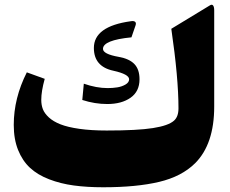

<svg xmlns="http://www.w3.org/2000/svg" viewBox="-20 -791 970 811"><path d="M435.1 -418.9Q455.6 -418.9 474.9 -421.9Q494.1 -424.8 509.8 -433.8Q525.4 -442.9 525.4 -456.1Q525.4 -477.5 459 -492.2Q376.5 -509.8 376.5 -588.4Q376.5 -679.7 531.7 -701.2Q544.4 -703.6 550.3 -699.2Q556.2 -694.8 552.7 -684.1L535.2 -633.3Q415 -621.6 415 -584.5Q415 -562.5 481.4 -550.8Q525.9 -543 547.6 -520.5Q569.3 -498 569.3 -456.1Q569.3 -404.8 531.5 -378.2Q493.7 -351.6 433.1 -351.6Q380.4 -351.6 327.6 -368.7L334 -437.5Q387.2 -418.9 435.1 -418.9ZM884.8 -340.8Q884.8 -182.1 804.2 -101.6Q747.6 -45.4 652.1 -22.7Q556.6 0 416 0Q346.7 0 291.3 -7.6Q235.8 -15.1 187.5 -33.7Q139.2 -52.2 106.9 -82Q74.7 -111.8 56.4 -157.5Q38.1 -203.1 38.1 -263.2Q38.1 -376.5 93.3 -485.4L168.9 -458Q154.3 -405.3 154.3 -369.1Q154.3 -347.7 161.1 -329.8Q168 -312 186.5 -294.9Q205.1 -277.8 235.4 -265.9Q265.6 -253.9 315.2 -246.8Q364.7 -239.7 430.7 -239.7Q560.5 -239.7 626 -250Q691.4 -260.3 714.8 -281.2Q733.9 -297.9 733.9 -333.5Q733.9 -461.9 703.6 -669.4L866.2 -768.1Q875 -773.9 879.9 -768.1Q884.8 -762.2 884.8 -747.6Z"/></svg>

Font: Sahel Black FD
Style: Black-FD
Weight: 900
Foundry: Saber Rastikerdar (saber.rastikerdar@gmail.com)
Version: Version 3.3.1